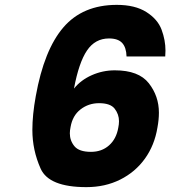

<svg xmlns="http://www.w3.org/2000/svg" viewBox="-20 -765 700 789"><path d="M500 -533Q499 -570 482 -588.5Q465 -607 428 -607Q371 -607 337.5 -557.5Q304 -508 284 -401Q312 -436 357 -456Q402 -476 452 -476Q550 -476 591.5 -423Q633 -370 633 -302Q633 -273 627 -241Q615 -168 575.5 -113Q536 -58 474 -27Q412 4 335 4Q181 4 147 -72Q113 -148 113 -231Q113 -293 127 -370Q161 -560 240.5 -652.5Q320 -745 460 -745Q535 -745 581.5 -715.5Q628 -686 644 -643Q660 -600 660 -557Q660 -545 659 -533ZM387 -341Q344 -341 311 -315.5Q278 -290 270 -243Q267 -229 267 -217Q267 -187 286 -164Q305 -141 354 -141Q398 -141 428 -167.5Q458 -194 466 -240Q469 -254 469 -267Q469 -295 451.5 -318Q434 -341 387 -341Z"/></svg>

Font: Fz Poppins
Style: Bold Italic
Weight: 700
Italic angle: -10°
Designer: Ninad Kale (Devanagari), Jonny Pinhorn (Latin)
Foundry: Indian Type Foundry
Version: Vit hóa bi Vntype.Com & FontZin.Com